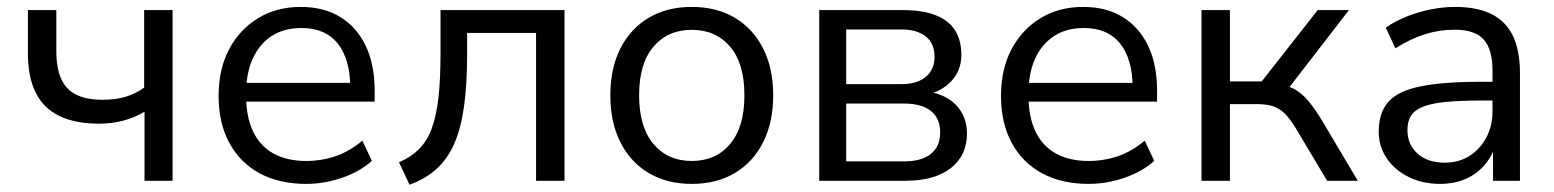

<svg xmlns="http://www.w3.org/2000/svg" viewBox="-20 -515 4428 547"><path d="M391.7 0V-196.6Q363.6 -179.9 331.4 -171.3Q299.2 -162.7 262.8 -162.7Q194 -162.7 148.7 -184.8Q103.3 -207 81.4 -251.6Q59.5 -296.2 59.5 -363.1V-486.3H140.5V-368.8Q140.5 -320.9 154.4 -290.2Q168.3 -259.5 197.3 -245.1Q226.3 -230.8 272.6 -230.8Q308.6 -230.8 336.7 -238.9Q364.8 -247 390.7 -265.3V-486.3H471.7V0Z M852.3 8.9Q775.1 8.9 719.3 -21.5Q663.6 -52 633.2 -108.2Q602.8 -164.4 602.8 -241.9Q602.8 -317.9 632.7 -374.6Q662.7 -431.3 715.5 -463.3Q768.3 -495.3 836.7 -495.3Q903 -495.3 949.8 -466.3Q996.6 -437.4 1022 -384.3Q1047.4 -331.1 1047.4 -256.7V-225.5H664.6V-279H994.4L977.8 -265.6Q977.8 -345.8 942.5 -390.5Q907.2 -435.2 838.5 -435.2Q788 -435.2 752.7 -411.5Q717.4 -387.7 699.2 -346.1Q681.1 -304.5 681.1 -249.7V-243.8Q681.1 -182.9 700.7 -141.1Q720.4 -99.3 758.9 -77.8Q797.4 -56.4 852.2 -56.4Q895.3 -56.4 935.5 -69.9Q975.7 -83.5 1012.3 -114.2L1039.4 -56.7Q1006.5 -26.7 955.6 -8.9Q904.7 8.9 852.3 8.9Z M1146.7 11.3 1116.7 -52.7Q1150.8 -67.4 1173.7 -90.1Q1196.5 -112.9 1209.7 -148.2Q1223 -183.5 1229 -235.5Q1235 -287.5 1235 -361.9V-486.3H1588.2V0H1507.2V-421.2H1310.8V-359.4Q1310.8 -274.1 1301.9 -211.2Q1293 -148.3 1273.7 -104.7Q1254.4 -61.1 1222.9 -33Q1191.4 -4.9 1146.7 11.3Z M1950.8 8.9Q1880.1 8.9 1828.1 -22.1Q1776.1 -53.1 1747.4 -109.8Q1718.8 -166.5 1718.8 -243.4Q1718.8 -320.3 1747.4 -376.8Q1776.1 -433.3 1828.1 -464.3Q1880.1 -495.3 1950.8 -495.3Q2021.6 -495.3 2073.6 -464.3Q2125.6 -433.3 2154.2 -376.7Q2182.8 -320.2 2182.8 -243.4Q2182.8 -166.5 2154.2 -109.8Q2125.6 -53.1 2073.6 -22.1Q2021.6 8.9 1950.8 8.9ZM1950.6 -56.4Q2019.5 -56.4 2060.2 -104.8Q2100.8 -153.3 2100.8 -243.6Q2100.8 -334 2060.2 -382Q2019.5 -430 1950.6 -430Q1882.6 -430 1841.7 -382Q1800.8 -334 1800.8 -243.6Q1800.8 -153.3 1841.7 -104.8Q1882.6 -56.4 1950.6 -56.4Z M2314 0V-486.3H2551Q2608.7 -486.3 2645.8 -471.6Q2682.9 -456.9 2700.9 -428.6Q2718.9 -400.4 2718.9 -358.3Q2718.9 -311.8 2686.6 -280.1Q2654.3 -248.3 2601.8 -242.3V-255.3Q2643.1 -254.3 2672.9 -238.6Q2702.7 -222.9 2718.8 -196.1Q2734.8 -169.3 2734.8 -134.3Q2734.8 -72.4 2689 -36.2Q2643.1 0 2559 0ZM2390.8 -55.3H2555.9Q2605.4 -55.3 2631.9 -76.5Q2658.5 -97.7 2658.5 -137.6Q2658.5 -178.1 2631.9 -199Q2605.4 -220 2555.9 -220H2390.8ZM2390.8 -275.3H2547.5Q2592.5 -275.3 2617.5 -296Q2642.5 -316.8 2642.5 -353.7Q2642.5 -391.1 2617.5 -411.1Q2592.5 -431.1 2547.5 -431.1H2390.8Z M3081.3 8.9Q3004.1 8.9 2948.3 -21.5Q2892.6 -52 2862.2 -108.2Q2831.8 -164.4 2831.8 -241.9Q2831.8 -317.9 2861.7 -374.6Q2891.7 -431.3 2944.5 -463.3Q2997.3 -495.3 3065.7 -495.3Q3132 -495.3 3178.8 -466.3Q3225.6 -437.4 3251 -384.3Q3276.4 -331.1 3276.4 -256.7V-225.5H2893.6V-279H3223.4L3206.8 -265.6Q3206.8 -345.8 3171.5 -390.5Q3136.2 -435.2 3067.5 -435.2Q3017 -435.2 2981.7 -411.5Q2946.4 -387.7 2928.2 -346.1Q2910.1 -304.5 2910.1 -249.7V-243.8Q2910.1 -182.9 2929.7 -141.1Q2949.4 -99.3 2987.9 -77.8Q3026.4 -56.4 3081.2 -56.4Q3124.3 -56.4 3164.5 -69.9Q3204.7 -83.5 3241.3 -114.2L3268.4 -56.7Q3235.5 -26.7 3184.6 -8.9Q3133.7 8.9 3081.3 8.9Z M3403 0V-486.3H3484V-283.1H3574.6L3734.1 -486.3H3823.1L3640.9 -250.4L3618.1 -275.5Q3646.2 -272.5 3666.9 -261.6Q3687.6 -250.6 3706.6 -228.3Q3725.6 -206 3748.4 -168.2L3848.2 0H3760.9L3673.1 -147.2Q3656.3 -175.5 3640.9 -190.9Q3625.5 -206.3 3606.6 -212.4Q3587.6 -218.4 3559.8 -218.4H3484V0Z M4082.5 8.9Q4032.7 8.9 3993.1 -10.8Q3953.4 -30.5 3930.7 -64.1Q3908 -97.8 3908 -139.7Q3908 -193.7 3935.2 -224.7Q3962.4 -255.6 4026.2 -268.8Q4090 -282 4199.7 -282H4245V-228.6H4201.3Q4139.9 -228.6 4098.9 -224.6Q4057.9 -220.5 4033.9 -210.9Q4009.9 -201.3 3999.8 -185.1Q3989.7 -168.9 3989.7 -144.6Q3989.7 -103.7 4018.3 -77.6Q4046.9 -51.6 4096.3 -51.6Q4136.2 -51.6 4166.5 -70.8Q4196.8 -90 4214.4 -123.1Q4232.1 -156.2 4232.1 -198.7V-313.1Q4232.1 -374.8 4206.9 -402.6Q4181.7 -430.4 4124.4 -430.4Q4081.3 -430.4 4040.1 -417.7Q3999 -404.9 3955.5 -377.3L3928 -436.3Q3954 -454.3 3986.9 -467.6Q4019.7 -480.8 4055.8 -488.1Q4091.8 -495.3 4125.2 -495.3Q4188.2 -495.3 4229.1 -474.9Q4270.1 -454.5 4290.2 -412.9Q4310.3 -371.3 4310.3 -306.1V0H4233.5V-113H4243.1Q4234.5 -75.4 4212.2 -48Q4189.8 -20.7 4157 -5.9Q4124.1 8.9 4082.5 8.9Z"/></svg>

Font: Nunito Sans 12pt ExtraLight
Style: Regular
Weight: 200
Designer: Vernon Adams
Foundry: Vernon Adams
Version: Version 3.101;gftools[0.9.27]